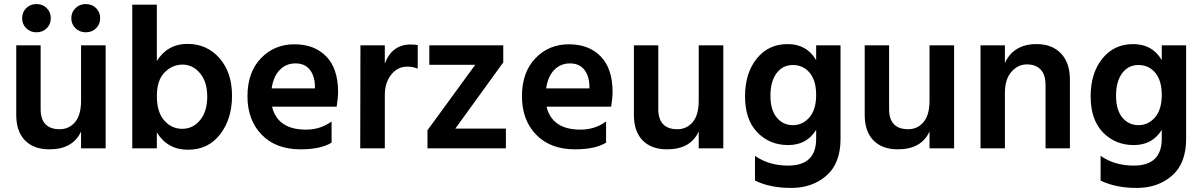

<svg xmlns="http://www.w3.org/2000/svg" viewBox="-20 -730 5917 945"><path d="M159.5 -710Q190 -710 210 -690Q230 -670 230 -640.5Q230 -611 210 -591Q190 -571 159.5 -571Q129 -571 109 -591Q89 -611 89 -640.5Q89 -670 109 -690Q129 -710 159.5 -710ZM402.5 -710Q433 -710 453 -690Q473 -670 473 -640.5Q473 -611 453 -591Q433 -571 402.5 -571Q372 -571 351.5 -591Q331 -611 331 -640.5Q331 -670 351.5 -690Q372 -710 402.5 -710ZM500 0H379V-83Q339 5 223 5Q146 5 103 -39Q60 -83 60 -164V-507H180V-192Q180 -144 203.5 -119Q227 -94 273.5 -94Q320 -94 349.5 -129Q379 -164 379 -235V-507H500Z M878.5 -412Q828 -412 790 -373.5Q752 -335 752 -257Q752 -179 788 -137.5Q824 -96 877 -96Q930 -96 965 -139Q1000 -182 1000 -254.5Q1000 -327 964.5 -369.5Q929 -412 878.5 -412ZM752 0H631V-707H752V-430Q805 -514 902 -514Q999 -514 1060.5 -443.5Q1122 -373 1122 -259Q1122 -145 1063.5 -69Q1005 7 905 7Q805 7 752 -78Z M1317 -295H1530V-310Q1528 -359 1503.5 -388.5Q1479 -418 1434 -418Q1389 -418 1357.5 -386.5Q1326 -355 1317 -295ZM1459 5Q1338 5 1268 -67Q1198 -139 1198 -256.5Q1198 -374 1264 -443Q1330 -512 1429 -512Q1528 -512 1586 -452Q1644 -392 1644 -277Q1644 -249 1637 -205H1319Q1332 -150 1373.5 -121Q1415 -92 1486 -92Q1557 -92 1612 -132V-28Q1559 5 1459 5Z M1874 0H1753L1754 -507H1874V-417Q1909 -511 2002 -511Q2023 -511 2036 -508V-392Q2013 -402 1985 -402Q1936 -402 1905 -362Q1874 -322 1874 -262Z M2470 0H2084V-89L2319 -411H2093V-507H2457V-423L2221 -97H2470Z M2668 -295H2881V-310Q2879 -359 2854.5 -388.5Q2830 -418 2785 -418Q2740 -418 2708.5 -386.5Q2677 -355 2668 -295ZM2810 5Q2689 5 2619 -67Q2549 -139 2549 -256.5Q2549 -374 2615 -443Q2681 -512 2780 -512Q2879 -512 2937 -452Q2995 -392 2995 -277Q2995 -249 2988 -205H2670Q2683 -150 2724.5 -121Q2766 -92 2837 -92Q2908 -92 2963 -132V-28Q2910 5 2810 5Z M3540 0H3419V-83Q3379 5 3263 5Q3186 5 3143 -39Q3100 -83 3100 -164V-507H3220V-192Q3220 -144 3243.5 -119Q3267 -94 3313.5 -94Q3360 -94 3389.5 -129Q3419 -164 3419 -235V-507H3540Z M3882.5 -410Q3832 -410 3802 -369.5Q3772 -329 3772 -259Q3772 -189 3803 -151.5Q3834 -114 3882.5 -114Q3931 -114 3964 -152.5Q3997 -191 3997 -262.5Q3997 -334 3965 -372Q3933 -410 3882.5 -410ZM4117 -46Q4117 74 4047.5 134.5Q3978 195 3874.5 195Q3771 195 3696 159V37Q3764 85 3859 85Q3997 85 3997 -47V-91Q3951 -16 3859.5 -16Q3768 -16 3707.5 -78.5Q3647 -141 3647 -255.5Q3647 -370 3704.5 -441.5Q3762 -513 3856.5 -513Q3951 -513 3997 -434V-507H4117Z M4676 0H4555V-83Q4515 5 4399 5Q4322 5 4279 -39Q4236 -83 4236 -164V-507H4356V-192Q4356 -144 4379.5 -119Q4403 -94 4449.5 -94Q4496 -94 4525.5 -129Q4555 -164 4555 -235V-507H4676Z M5246 0H5126V-312Q5126 -362 5102 -387.5Q5078 -413 5034 -413Q4990 -413 4958 -376.5Q4926 -340 4926 -272V0H4806V-507H4926V-420Q4969 -513 5082 -513Q5158 -513 5202 -467Q5246 -421 5246 -337Z M5583.5 -410Q5533 -410 5503 -369.5Q5473 -329 5473 -259Q5473 -189 5504 -151.5Q5535 -114 5583.5 -114Q5632 -114 5665 -152.5Q5698 -191 5698 -262.5Q5698 -334 5666 -372Q5634 -410 5583.5 -410ZM5818 -46Q5818 74 5748.5 134.5Q5679 195 5575.5 195Q5472 195 5397 159V37Q5465 85 5560 85Q5698 85 5698 -47V-91Q5652 -16 5560.5 -16Q5469 -16 5408.5 -78.5Q5348 -141 5348 -255.5Q5348 -370 5405.5 -441.5Q5463 -513 5557.5 -513Q5652 -513 5698 -434V-507H5818Z"/></svg>

Font: Hind Jalandhar SemiBold
Style: Regular
Weight: 600
Designer: Namrata Goyal
Foundry: Indian Type Foundry
Version: Version 0.702;PS 1.0;hotconv 1.0.81;makeotf.lib2.5.63406